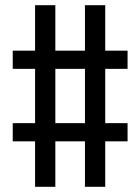

<svg xmlns="http://www.w3.org/2000/svg" viewBox="-20 -737 540 739"><path d="M115 -18V-193H29V-263H115V-472H29V-542H115V-717H193V-542H307V-717H385V-542H471V-472H385V-263H471V-193H385V-18H307V-193H193V-18ZM193 -263H307V-472H193Z"/></svg>

Font: Iosevka NFM
Style: Regular
Weight: 400
Monospace: yes
Designer: Belleve Invis
Foundry: Belleve Invis
Version: Version 29.0.4; ttfautohint (v1.8.4);Nerd Fonts 3.3.0